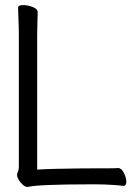

<svg xmlns="http://www.w3.org/2000/svg" viewBox="-20 -725 540 754"><path d="M464 5Q451 3 420 1Q389 -1 361 -1H320Q235 -1 172 1.5Q109 4 90 9H87Q79 9 69.5 0.5Q60 -8 53.5 -19Q47 -30 47 -37Q47 -44 50.5 -51Q54 -58 54 -70V-589Q54 -620 52.5 -649Q51 -678 51 -695Q51 -705 72 -705Q89 -705 108.5 -697.5Q128 -690 128 -677Q128 -665 127 -639.5Q126 -614 126 -588V-59Q157 -61 201 -62Q245 -63 288.5 -63.5Q332 -64 360 -64Q383 -64 406.5 -64Q430 -64 443 -65H444Q457 -65 466.5 -46Q476 -27 476 -12Q476 5 465 5Z"/></svg>

Font: Moon Stars Kai T HW
Style: Regular
Weight: 400
Designer: GuiWonder
Version: Version 1.101